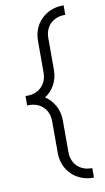

<svg xmlns="http://www.w3.org/2000/svg" viewBox="-106 -833 591 1081"><g transform="rotate(-10 190.0 -292.0)"><path d="M163.1 -152.8Q163.1 -178.2 154.8 -199Q146.5 -219.7 131.6 -234.4Q116.7 -249 95.9 -257.1Q75.2 -265.1 50.8 -265.1H40V-318.8H56.2Q79.6 -319.8 99.1 -328.1Q118.7 -336.4 132.8 -351.1Q147 -365.7 155 -386Q163.1 -406.2 163.1 -431.2V-611.8Q163.1 -649.4 176 -680.9Q189 -712.4 212.2 -735.4Q235.4 -758.3 266.8 -771.2Q298.3 -784.2 335 -784.2H339.8V-730H335Q310.5 -730 290 -721.9Q269.5 -713.9 254.6 -699.2Q239.7 -684.6 231.4 -663.8Q223.1 -643.1 223.1 -618.2V-437Q223.1 -389.6 202.4 -351.6Q181.6 -313.5 147 -292Q181.6 -269.5 202.4 -231.9Q223.1 -194.3 223.1 -147V34.2Q223.1 59.1 231.4 79.8Q239.7 100.6 254.6 115.2Q269.5 129.9 290 137.9Q310.5 146 335 146H339.8V200.2H335Q298.3 200.2 266.8 187.3Q235.4 174.3 212.2 151.4Q189 128.4 176 96.9Q163.1 65.4 163.1 27.8Z"/></g></svg>

Font: Abel
Style: Regular
Weight: 400
Designer: Matthew Desmond
Foundry: Matthew Desmond
Version: Version 1.003